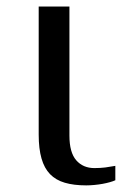

<svg xmlns="http://www.w3.org/2000/svg" viewBox="-20 -556 374 586"><path d="M191.9 -536.1V-142.1Q191.9 -90.8 212.6 -66.9Q233.4 -43 268.1 -43Q286.1 -43 301.3 -44.9Q316.4 -46.9 332 -49.8V-5.9Q325.7 -2.9 315.4 0Q305.2 2.9 293.2 5.1Q281.2 7.3 268.1 8.5Q254.9 9.8 243.2 9.8Q205.1 9.8 177.7 1.7Q150.4 -6.3 132.8 -24.4Q115.2 -42.5 106.7 -72.3Q98.1 -102.1 98.1 -145V-536.1Z"/></svg>

Font: Droid Serif
Style: Regular
Weight: 400
Designer: Monotype Design team
Foundry: Monotype Imaging Inc.
Version: Version 1.03